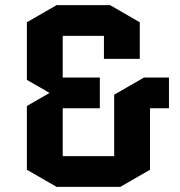

<svg xmlns="http://www.w3.org/2000/svg" viewBox="-20 -725 705 750"><path d="M640 -422V-302H566V-62L450 5H201L85 -62V-311L172 -361V-363L85 -413V-638L201 -705H410L526 -638V-495H386V-585H225V-422H370V-302H225V-115H426V-355L542 -422Z"/></svg>

Font: Quantico
Style: Bold
Weight: 700
Designer: Matt Desmond
Foundry: MADtype
Version: Version 2.002